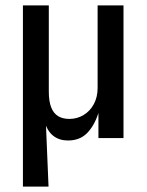

<svg xmlns="http://www.w3.org/2000/svg" viewBox="-20 -512 545 712"><path d="M65 180V-492H161V-173Q161 -136 170 -113.5Q179 -91 196 -81Q213 -71 237 -71Q266 -71 290 -85.5Q314 -100 328 -126Q342 -152 342 -186V-492H438V0H345V-93Q330 -46 303 -18.5Q276 9 232 9Q200 9 178 -8Q156 -25 146 -59H150L160 180Z"/></svg>

Font: Nunito Sans 10pt Condensed SemiBold
Style: Regular
Weight: 600
Width: 3
Designer: Vernon Adams
Foundry: Vernon Adams
Version: Version 3.101;gftools[0.9.27]